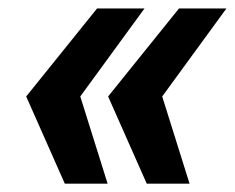

<svg xmlns="http://www.w3.org/2000/svg" viewBox="-20 -530 554 453"><path d="M326.2 -96.7 235.1 -302.4 402.3 -510H514.2L362.7 -302.4L427.2 -96.7ZM132.9 -96.7 41.8 -302.4 209 -510H320.9L169.4 -302.4L233.9 -96.7Z"/></svg>

Font: Saira Thin
Style: Italic
Weight: 100
Italic angle: -12°
Designer: Hector Gatti with collaboration of the Omnibus-Type team
Foundry: Omnibus-Type
Version: Version 1.101